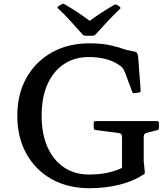

<svg xmlns="http://www.w3.org/2000/svg" viewBox="-20 -981 884 1010"><path d="M609 -946Q618 -939 610 -933Q580 -905 548.5 -871.5Q517 -838 483 -800Q477 -793 467 -793H430Q421 -793 414 -800Q380 -838 348.5 -873Q317 -908 286 -936Q278 -942 287 -948Q291 -951 295.5 -953.5Q300 -956 304 -958Q313 -964 321 -958Q359 -936 394.5 -912Q430 -888 463 -863H440Q473 -887 507.5 -910Q542 -933 578 -954Q586 -959 595 -956Q599 -954 602.5 -951Q606 -948 609 -946ZM448 -681Q372 -681 316 -643.5Q260 -606 229.5 -537Q199 -468 199 -372Q199 -277 229.5 -208Q260 -139 316 -101Q372 -63 448 -63Q501 -63 544 -72Q587 -81 622 -98V-257Q622 -271 617.5 -275.5Q613 -280 600 -282L483 -297Q473 -299 473 -309V-335Q473 -344 483 -344H806Q816 -344 816 -334V-308Q816 -298 806 -296L758 -284Q744 -281 740 -275.5Q736 -270 736 -257V-135L741 -83Q743 -73 741.5 -69.5Q740 -66 732 -61Q678 -26 605 -8.5Q532 9 450 9Q337 9 252 -38.5Q167 -86 119 -172Q71 -258 71 -372Q71 -486 119 -571.5Q167 -657 252.5 -705Q338 -753 450 -753Q516 -753 562 -742.5Q608 -732 643 -719L680 -711Q691 -710 696.5 -706.5Q702 -703 704.5 -693.5Q707 -684 708 -665L720 -505Q721 -497 711 -494L687 -491Q678 -490 675 -499L638 -599Q633 -611 628.5 -618.5Q624 -626 615 -633Q582 -658 539.5 -669.5Q497 -681 448 -681Z"/></svg>

Font: Hahmlet Medium
Style: Regular
Weight: 500
Version: Version 1.002